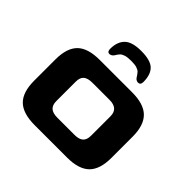

<svg xmlns="http://www.w3.org/2000/svg" viewBox="-194 -1021 1225 1225"><g transform="rotate(45 418.5 -408.0)"><path d="M70 -199V-390Q70 -493 118 -540.5Q166 -588 273 -588H565Q670 -588 718.5 -540Q767 -492 767 -390V-199Q767 -95 718.5 -47.5Q670 0 565 0H273Q167 0 118.5 -47.5Q70 -95 70 -199ZM497 -136Q537 -136 556 -153Q575 -170 575 -207V-382Q575 -452 497 -452H342Q301 -452 281.5 -435.5Q262 -419 262 -382V-207Q262 -170 281.5 -153Q301 -136 342 -136ZM569 -685Q569 -671 563 -664.5Q557 -658 547 -658Q539 -658 531 -662.5Q523 -667 519 -674Q505 -696 496.5 -705Q488 -714 470 -720Q452 -726 419 -726Q386 -726 367 -720Q348 -714 338.5 -704Q329 -694 317 -674Q312 -667 304 -662.5Q296 -658 289 -658Q269 -658 269 -685Q269 -748 303 -782Q337 -816 419 -816Q503 -816 536 -784Q569 -752 569 -685Z"/></g></svg>

Font: Gold Bold
Style: Regular
Weight: 400
Designer: jaiki
Version: Version 1.000